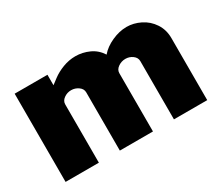

<svg xmlns="http://www.w3.org/2000/svg" viewBox="-99 -770 1149 999"><g transform="rotate(-30 475.5 -270.5)"><path d="M50 -530H247V-467Q252 -471 280 -492Q308 -513 345 -527Q382 -541 420 -541Q463 -541 502.5 -523Q542 -505 566 -467Q593 -499 638.5 -519.5Q684 -540 727 -540Q769 -540 809.5 -520Q850 -500 875.5 -461.5Q901 -423 901 -373V0H701V-350Q701 -371 682 -385Q663 -399 639 -399Q615 -399 595 -385Q575 -371 575 -350V-318V0H376V-350Q376 -371 356.5 -385Q337 -399 313 -399Q289 -399 269.5 -385Q250 -371 250 -350V0H50Z"/></g></svg>

Font: Morrison Black
Style: Regular
Weight: 900
Designer: Pablo Impallari, Rodrigo Fuenzalida (Modified by Dan O. Williams)
Version: Version 0.03;June 6, 2019;FontCreator 11.5.0.2425 64-bit; tt